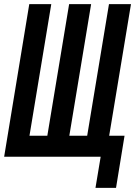

<svg xmlns="http://www.w3.org/2000/svg" viewBox="-21 -755 651 925"><path d="M538 150H439L464 0H-1L120 -735H226L121 -101H207L312 -735H418L313 -101H399L504 -735H610L505 -101H579Z"/></svg>

Font: Iosevka Extended
Style: Bold Italic
Weight: 700
Width: 7
Italic angle: -9°
Monospace: yes
Designer: Belleve Invis
Foundry: Belleve Invis
Version: Version 32.5.0; ttfautohint (v1.8.4)